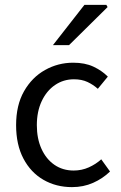

<svg xmlns="http://www.w3.org/2000/svg" viewBox="-20 -755 496 787"><path d="M275 12Q210 12 158 -18Q106 -48 76 -105Q46 -162 46 -242Q46 -324 78.5 -381Q111 -438 164.5 -468Q218 -498 280 -498Q328 -498 362.5 -482Q397 -466 422 -441L381 -391Q362 -408 338.5 -419Q315 -430 283 -430Q240 -430 205.5 -406.5Q171 -383 151 -340.5Q131 -298 131 -242Q131 -187 150 -145Q169 -103 203 -79.5Q237 -56 282 -56Q315 -56 344 -69Q373 -82 395 -102L431 -52Q401 -23 361.5 -5.5Q322 12 275 12ZM197 -570 326 -735H416L421 -726L263 -570Z"/></svg>

Font: Mada
Style: Regular
Weight: 400
Designer: Khaled Hosny
Version: Version 1.5